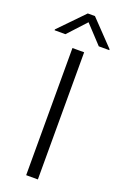

<svg xmlns="http://www.w3.org/2000/svg" viewBox="-201 -982 664 1033"><g transform="rotate(20 130.5 -465.5)"><path d="M164 -728H97V0H164ZM-26 -785H36L131 -888L227 -785H287V-790L152 -931H111L-26 -790Z"/></g></svg>

Font: Wafeq Light
Style: Regular
Weight: 300
Designer: Rasmus Andersson & Azza Alameddine
Foundry: Google & TypeTogether
Version: Version 3.000;January 28, 2025;FontCreator 15.0.0.3014 64-bi